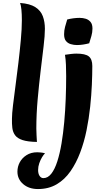

<svg xmlns="http://www.w3.org/2000/svg" viewBox="-20 -946 715 1300"><path d="M61 -143Q61 -174 68 -233Q75 -292 85 -366Q95 -440 104.5 -520Q114 -600 121 -675.5Q128 -751 128 -809Q128 -850 125 -880.5Q122 -911 116 -926Q183 -921 219.5 -897.5Q256 -874 270 -836Q284 -798 284 -751Q284 -705 275 -631Q266 -557 255 -465Q244 -373 235 -273Q226 -173 226 -75Q226 -52 227.5 -29.5Q229 -7 230 15Q168 14 133 2.5Q98 -9 82.5 -30Q67 -51 63.5 -79.5Q60 -108 61 -143ZM237 334Q176 334 137 300.5Q98 267 98 216Q98 183 113.5 153.5Q129 124 159.5 104.5Q190 85 232 85Q242 85 257 86.5Q272 88 285 92Q276 100 265 118Q254 136 246 159Q238 182 238 205Q238 230 248 245Q258 260 274 260Q304 260 327.5 230Q351 200 368 147Q385 94 396.5 25.5Q408 -43 415 -120Q422 -197 425 -277Q428 -357 428 -431Q428 -471 426.5 -507Q425 -543 420 -575Q438 -578 460 -580.5Q482 -583 497 -583Q558 -583 581.5 -564Q605 -545 605 -499Q605 -444 602 -373Q599 -302 590.5 -222.5Q582 -143 566 -64Q550 15 523 86.5Q496 158 457 214Q418 270 363.5 302Q309 334 237 334ZM584 -653Q566 -648 544 -644.5Q522 -641 501 -641Q480 -641 459.5 -647Q439 -653 426.5 -668.5Q414 -684 414 -714Q414 -740 420.5 -764Q427 -788 435 -814Q454 -819 476 -822Q498 -825 519 -825Q541 -825 560.5 -819Q580 -813 593 -797.5Q606 -782 606 -753Q606 -727 599 -703Q592 -679 584 -653Z"/></svg>

Font: Merienda ExtraBold
Style: Regular
Weight: 800
Designer: Eduardo Rodriguez Tunni
Foundry: Eduardo Rodriguez Tunni
Version: Version 2.001